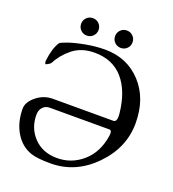

<svg xmlns="http://www.w3.org/2000/svg" viewBox="-146 -911 931 1036"><g transform="rotate(20 320.0 -392.5)"><path d="M355 -750Q355 -771 369.5 -785.5Q384 -800 405 -800Q426 -800 440.5 -785.5Q455 -771 455 -750Q455 -729 440.5 -714.5Q426 -700 405 -700Q384 -700 369.5 -714.5Q355 -729 355 -750ZM160 -750Q160 -771 174.5 -785.5Q189 -800 210 -800Q231 -800 245.5 -785.5Q260 -771 260 -750Q260 -729 245.5 -714.5Q231 -700 210 -700Q189 -700 174.5 -714.5Q160 -729 160 -750ZM101 -206Q101 -129 151.5 -76.5Q202 -24 285 -24Q368 -24 431.5 -79.5Q495 -135 510 -233Q511 -238 511 -246Q511 -266 499 -266H156Q131 -266 116 -249Q101 -232 101 -206ZM49 -497Q58 -572 83 -609Q86 -615 124.5 -628.5Q163 -642 220 -652.5Q277 -663 330 -663Q457 -663 538.5 -575Q620 -487 620 -345.5Q620 -204 512.5 -94.5Q405 15 262 15Q186 15 150 3Q90 -17 55 -75Q20 -133 20 -212Q20 -249 61.5 -283Q103 -317 156 -317H503Q521 -317 521 -350L520 -366Q507 -490 447 -559Q387 -628 283 -628Q208 -628 158.5 -588.5Q109 -549 83 -498Q78 -490 69 -486L58 -480Q57 -479 56 -479Q49 -479 49 -497Z"/></g></svg>

Font: EB Garamond
Style: Regular
Weight: 400
Version: Version 0.012